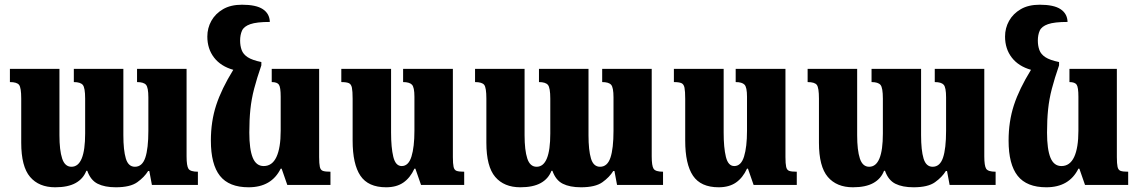

<svg xmlns="http://www.w3.org/2000/svg" viewBox="-20 -784 4827 814"><path d="M561 -492H771V-121Q771 -81 779 -68.5Q787 -56 819 -56V0H624L613 -59H608Q592 -33 562 -11.5Q532 10 471 10Q424 10 394 -5Q364 -20 350 -60H346Q333 -26 300.5 -8Q268 10 214 10Q145 10 107.5 -34Q70 -78 70 -179V-366Q70 -412 61 -424Q52 -436 22 -436V-492H232V-211Q232 -147 243.5 -112Q255 -77 283 -77Q341 -77 341 -218V-366Q341 -412 331 -424Q321 -436 293 -436V-492H503V-211Q503 -147 513.5 -112Q524 -77 552 -77Q583 -77 596 -115.5Q609 -154 609 -230V-371Q609 -413 599 -424.5Q589 -436 561 -436Z M1034 10Q951 10 912.5 -38.5Q874 -87 874 -188Q874 -269 896.5 -338Q919 -407 969 -488Q916 -503 887.5 -540Q859 -577 859 -629Q859 -665 876 -695.5Q893 -726 925.5 -745Q958 -764 1006 -764Q1066 -764 1094.5 -745Q1123 -726 1124 -691Q1068 -691 1041 -681.5Q1014 -672 1006 -654Q998 -636 998 -612Q998 -590 1004.5 -572Q1011 -554 1030 -541.5Q1049 -529 1088 -521V-507Q1069 -452 1057.5 -408Q1046 -364 1041.5 -320Q1037 -276 1037 -222Q1037 -151 1051.5 -115.5Q1066 -80 1098 -80Q1134 -80 1152 -118.5Q1170 -157 1170 -230V-374Q1170 -414 1162.5 -425Q1155 -436 1132 -436V-492H1333V-118Q1333 -90 1336 -76.5Q1339 -63 1349 -59.5Q1359 -56 1381 -56V0H1198L1174 -69H1170Q1131 10 1034 10Z M1617 10Q1541 10 1508 -39Q1475 -88 1475 -188V-365Q1475 -397 1472 -412Q1469 -427 1459 -431.5Q1449 -436 1427 -436V-492H1638V-222Q1638 -158 1647.5 -119Q1657 -80 1683 -80Q1712 -80 1724.5 -120.5Q1737 -161 1737 -230V-374Q1737 -414 1726.5 -425Q1716 -436 1689 -436V-492H1900V-118Q1900 -90 1903 -76.5Q1906 -63 1916 -59.5Q1926 -56 1948 -56V0H1765L1741 -69H1737Q1719 -30 1690 -10Q1661 10 1617 10Z M2533 -492H2743V-121Q2743 -81 2751 -68.5Q2759 -56 2791 -56V0H2596L2585 -59H2580Q2564 -33 2534 -11.5Q2504 10 2443 10Q2396 10 2366 -5Q2336 -20 2322 -60H2318Q2305 -26 2272.5 -8Q2240 10 2186 10Q2117 10 2079.5 -34Q2042 -78 2042 -179V-366Q2042 -412 2033 -424Q2024 -436 1994 -436V-492H2204V-211Q2204 -147 2215.5 -112Q2227 -77 2255 -77Q2313 -77 2313 -218V-366Q2313 -412 2303 -424Q2293 -436 2265 -436V-492H2475V-211Q2475 -147 2485.5 -112Q2496 -77 2524 -77Q2555 -77 2568 -115.5Q2581 -154 2581 -230V-371Q2581 -413 2571 -424.5Q2561 -436 2533 -436Z M3027 10Q2951 10 2918 -39Q2885 -88 2885 -188V-365Q2885 -397 2882 -412Q2879 -427 2869 -431.5Q2859 -436 2837 -436V-492H3048V-222Q3048 -158 3057.5 -119Q3067 -80 3093 -80Q3122 -80 3134.5 -120.5Q3147 -161 3147 -230V-374Q3147 -414 3136.5 -425Q3126 -436 3099 -436V-492H3310V-118Q3310 -90 3313 -76.5Q3316 -63 3326 -59.5Q3336 -56 3358 -56V0H3175L3151 -69H3147Q3129 -30 3100 -10Q3071 10 3027 10Z M3943 -492H4153V-121Q4153 -81 4161 -68.5Q4169 -56 4201 -56V0H4006L3995 -59H3990Q3974 -33 3944 -11.5Q3914 10 3853 10Q3806 10 3776 -5Q3746 -20 3732 -60H3728Q3715 -26 3682.5 -8Q3650 10 3596 10Q3527 10 3489.5 -34Q3452 -78 3452 -179V-366Q3452 -412 3443 -424Q3434 -436 3404 -436V-492H3614V-211Q3614 -147 3625.5 -112Q3637 -77 3665 -77Q3723 -77 3723 -218V-366Q3723 -412 3713 -424Q3703 -436 3675 -436V-492H3885V-211Q3885 -147 3895.5 -112Q3906 -77 3934 -77Q3965 -77 3978 -115.5Q3991 -154 3991 -230V-371Q3991 -413 3981 -424.5Q3971 -436 3943 -436Z M4416 10Q4333 10 4294.5 -38.5Q4256 -87 4256 -188Q4256 -269 4278.5 -338Q4301 -407 4351 -488Q4298 -503 4269.5 -540Q4241 -577 4241 -629Q4241 -665 4258 -695.5Q4275 -726 4307.5 -745Q4340 -764 4388 -764Q4448 -764 4476.5 -745Q4505 -726 4506 -691Q4450 -691 4423 -681.5Q4396 -672 4388 -654Q4380 -636 4380 -612Q4380 -590 4386.5 -572Q4393 -554 4412 -541.5Q4431 -529 4470 -521V-507Q4451 -452 4439.5 -408Q4428 -364 4423.5 -320Q4419 -276 4419 -222Q4419 -151 4433.5 -115.5Q4448 -80 4480 -80Q4516 -80 4534 -118.5Q4552 -157 4552 -230V-374Q4552 -414 4544.5 -425Q4537 -436 4514 -436V-492H4715V-118Q4715 -90 4718 -76.5Q4721 -63 4731 -59.5Q4741 -56 4763 -56V0H4580L4556 -69H4552Q4513 10 4416 10Z"/></svg>

Font: Noto Serif Armenian ExtraCondensed Black
Style: Regular
Weight: 900
Width: 2
Designer: Monotype Design Team
Foundry: Monotype Imaging Inc.
Version: Version 2.008; ttfautohint (v1.8.4.7-5d5b)